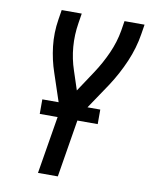

<svg xmlns="http://www.w3.org/2000/svg" viewBox="-83 -796 669 858"><g transform="rotate(10 251.5 -367.5)"><path d="M149 0 197 -291 143 -453Q124 -508 117 -568.5Q110 -629 120 -691L127 -735H218L211 -691Q202 -636 206.5 -582Q211 -528 228 -478L256 -393L319 -488Q350 -535 373 -586.5Q396 -638 405 -691L412 -735H503L496 -691Q486 -627 459 -564Q432 -501 394 -443L285 -281L239 0ZM111 -261V-327H374V-261Z"/></g></svg>

Font: Iosevka Curly Medium
Style: Italic
Weight: 500
Italic angle: -9°
Monospace: yes
Designer: Belleve Invis
Foundry: Belleve Invis
Version: Version 22.1.2; ttfautohint (v1.8.4)